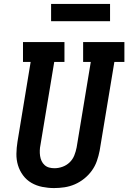

<svg xmlns="http://www.w3.org/2000/svg" viewBox="-20 -949 653 977"><path d="M255 8Q225 8 195 2Q165 -4 140 -18.5Q115 -33 97.5 -56.5Q80 -80 71.5 -108Q63 -136 63.5 -166.5Q64 -197 69 -228L136 -634H97V-735H308V-634H256L186 -212Q183 -198 182.5 -183.5Q182 -169 184 -155.5Q186 -142 191.5 -130Q197 -118 207 -109Q217 -100 230 -96.5Q243 -93 257 -93Q278 -93 298.5 -100.5Q319 -108 334.5 -123Q350 -138 358 -158Q366 -178 370 -199L442 -634H403V-735H613V-634H562L487 -182Q482 -156 473 -130Q464 -104 447.5 -81Q431 -58 408.5 -40Q386 -22 360.5 -11Q335 0 308 4Q281 8 255 8ZM240 -841V-929H540V-841Z"/></svg>

Font: Iosevka Slab Extended
Style: Bold Italic
Weight: 700
Width: 7
Italic angle: -9°
Monospace: yes
Designer: Belleve Invis
Foundry: Belleve Invis
Version: Version 11.1.0; ttfautohint (v1.8.3)